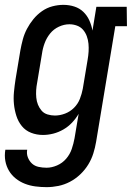

<svg xmlns="http://www.w3.org/2000/svg" viewBox="-25 -548 545 791"><path d="M167 223Q144 223 121 220Q98 217 77.5 209Q57 201 40 187.5Q23 174 12 155.5Q1 137 -3 115Q-7 93 -3 69H87Q84 86 90 101Q96 116 107 126Q118 136 134 139.5Q150 143 167 143Q188 143 210 133.5Q232 124 247.5 106Q263 88 270.5 66Q278 44 282 22L299 -79Q288 -60 272 -43Q256 -26 236 -14.5Q216 -3 194.5 2.5Q173 8 152 8Q126 8 103 -1Q80 -10 65 -28.5Q50 -47 42.5 -70.5Q35 -94 32.5 -118.5Q30 -143 32.5 -169Q35 -195 39 -221L59 -341Q63 -363 69 -385.5Q75 -408 86 -429Q97 -450 112.5 -469Q128 -488 148 -502Q168 -516 191 -522Q214 -528 236 -528Q260 -528 281.5 -521Q303 -514 318.5 -499Q334 -484 343 -464Q352 -444 356 -422L372 -520H497L498 -440H450L371 36Q367 60 359.5 84Q352 108 338.5 130Q325 152 305.5 170.5Q286 189 263 201Q240 213 215.5 218Q191 223 167 223ZM201 -72Q222 -72 243 -80Q264 -88 280 -104Q296 -120 304 -140.5Q312 -161 316 -182L336 -302Q339 -319 340 -335.5Q341 -352 339.5 -368Q338 -384 332.5 -399Q327 -414 317 -425.5Q307 -437 292 -442.5Q277 -448 261 -448Q239 -448 217.5 -438Q196 -428 181.5 -410Q167 -392 159 -370.5Q151 -349 148 -327L128 -207Q125 -192 124 -176.5Q123 -161 124.5 -145.5Q126 -130 131.5 -116.5Q137 -103 146.5 -92Q156 -81 171 -76.5Q186 -72 201 -72Z"/></svg>

Font: Iosevka Curly Slab Medium
Style: Italic
Weight: 500
Italic angle: -9°
Monospace: yes
Designer: Belleve Invis
Foundry: Belleve Invis
Version: Version 22.1.2; ttfautohint (v1.8.4)